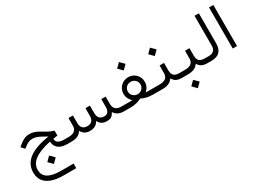

<svg xmlns="http://www.w3.org/2000/svg" viewBox="-47 -1436 3442 2574"><g transform="rotate(-30 1674.0 -149.0)"><path d="M289.6 75.7 354.5 10.7 419.4 75.7 354.5 140.6ZM665 0H640.6Q589.8 0 550.3 -14.9Q510.7 -29.8 486.3 -60.8Q461.9 -91.8 459.5 -136.2L459 -144.5L450.7 -143.1Q125.5 -74.2 125.5 101.1Q125.5 186.5 192.4 227.3Q259.3 268.1 391.6 268.1H585.4V339.4H385.7Q230.5 339.4 143.3 280.3Q56.2 221.2 56.2 102.5Q56.2 -146 453.6 -210.9L474.6 -214.4L456.1 -224.6L391.6 -260.3Q325.7 -296.4 270.5 -296.4Q238.3 -296.4 211.4 -285.2Q184.6 -273.9 153.8 -249.5L124.5 -226.1L77.6 -278.3L102.1 -298.8Q146.5 -336.4 185.3 -353.8Q224.1 -371.1 267.6 -371.1Q334 -371.1 403.8 -331.1L496.1 -277.8Q539.1 -252.9 585 -242.2V-165.5Q551.8 -161.1 523.4 -156.2L517.1 -155.3V-149.4Q517.1 -73.2 641.1 -73.2H665.5Q671.4 -73.2 674.8 -64.2Q678.2 -55.2 678.2 -40V-34.7Q678.2 -19 674.8 -9.5Q671.4 0 665 0Z M1535.6 0H1526.4Q1473.1 0 1438 -16.1Q1402.8 -32.2 1380.9 -64.5L1374.5 -74.7L1368.7 -64Q1356 -41 1342 -27.3Q1328.1 -13.7 1308.8 -6.8Q1289.6 0 1261.7 0Q1216.3 0 1186.8 -15.9Q1157.2 -31.7 1137.2 -65.4L1130.4 -76.2L1124.5 -64.9Q1087.9 0 996.6 0Q955.1 0 925 -15.9Q895 -31.7 873.5 -65.4L867.2 -74.7L861.3 -65.4Q839.4 -32.7 802.5 -16.4Q765.6 0 707 0H661.1Q648.4 0 648.4 -34.7V-40Q648.4 -50.3 649.9 -57.6Q651.4 -64.9 654.3 -69.1Q657.2 -73.2 661.1 -73.2H707.5Q766.6 -73.2 798.6 -99.1Q830.6 -125 830.6 -175.3V-294.9H899.4L899.9 -174.3Q900.4 -125 925.3 -99.1Q950.2 -73.2 998.5 -73.2Q1044.4 -73.2 1069.1 -99.4Q1093.8 -125.5 1093.8 -174.8L1094.2 -294.9H1162.6L1163.1 -175.8Q1163.6 -142.1 1174.6 -119.4Q1185.5 -96.7 1207 -85.2Q1228.5 -73.7 1260.3 -73.7Q1299.3 -73.7 1318.8 -99.9Q1338.4 -126 1338.4 -174.8V-294.9H1405.8L1406.2 -176.3Q1406.7 -125.5 1436.3 -99.4Q1465.8 -73.2 1522.5 -73.2H1535.6Q1548.3 -73.2 1548.3 -40V-34.7Q1548.3 0 1535.6 0Z M1727.1 -541.5 1792 -606.4 1856.9 -541.5 1792 -476.6ZM2034.2 0H1968.3Q1940.4 0 1911.9 -3.9Q1883.3 -7.8 1852.8 -16.6Q1822.3 -25.4 1797.9 -38.6L1794.4 -40.5L1791 -38.6Q1718.3 0 1620.1 0H1530.8Q1518.1 0 1518.1 -34.7V-40Q1518.1 -50.3 1519.5 -57.6Q1521 -64.9 1523.9 -69.1Q1526.9 -73.2 1530.8 -73.2H1675.3H1692.9L1680.7 -85.9Q1630.9 -135.7 1630.9 -203.1Q1630.9 -272.9 1678.7 -321Q1726.6 -369.1 1795.9 -369.1Q1865.2 -369.1 1912.8 -321.5Q1960.4 -273.9 1960.4 -203.6Q1960.4 -135.3 1911.1 -85.9L1898.9 -73.2H1916.5H2034.2Q2040 -73.2 2043.5 -64.2Q2046.9 -55.2 2046.9 -40V-34.7Q2046.9 -26.9 2045.9 -20.5Q2044.9 -14.2 2043.5 -9.5Q2042 -4.9 2039.6 -2.4Q2037.1 0 2034.2 0ZM1893.1 -202.6Q1893.1 -242.7 1865 -270.5Q1836.9 -298.3 1795.4 -298.3Q1753.4 -298.3 1725.3 -271.2Q1697.3 -244.1 1697.3 -202.6Q1697.3 -163.1 1726.3 -135Q1755.4 -106.9 1795.4 -106.9Q1835.4 -106.9 1864.3 -135Q1893.1 -163.1 1893.1 -202.6Z M2427.7 0H2418.5Q2397.5 0 2380.1 -2.4Q2362.8 -4.9 2348.9 -9.8Q2335 -14.6 2323.2 -22.5Q2311.5 -30.3 2302 -40.3Q2292.5 -50.3 2284.2 -63L2278.3 -71.8L2272 -63.5Q2247.1 -30.8 2209.7 -15.4Q2172.4 0 2113.3 0H2030.3Q2017.6 0 2017.6 -34.7V-40Q2017.6 -50.3 2019 -57.6Q2020.5 -64.9 2023.4 -69.1Q2026.4 -73.2 2030.3 -73.2H2115.7Q2240.7 -73.2 2240.7 -175.8V-294.4H2309.6V-175.8Q2309.6 -124.5 2335.2 -98.9Q2360.8 -73.2 2418 -73.2H2428.2Q2434.1 -73.2 2437.5 -64.2Q2440.9 -55.2 2440.9 -40V-34.7Q2440.9 -19 2437.5 -9.5Q2434.1 0 2427.7 0ZM2184.1 -501 2249 -565.9 2314 -501 2249 -436Z M2821.8 0H2812.5Q2791.5 0 2774.2 -2.4Q2756.8 -4.9 2742.9 -9.8Q2729 -14.6 2717.3 -22.5Q2705.6 -30.3 2696 -40.3Q2686.5 -50.3 2678.2 -63L2672.4 -71.8L2666 -63.5Q2641.1 -30.8 2603.8 -15.4Q2566.4 0 2507.3 0H2424.3Q2411.6 0 2411.6 -34.7V-40Q2411.6 -50.3 2413.1 -57.6Q2414.6 -64.9 2417.5 -69.1Q2420.4 -73.2 2424.3 -73.2H2509.8Q2634.8 -73.2 2634.8 -175.8V-294.4H2703.6V-175.8Q2703.6 -124.5 2729.2 -98.9Q2754.9 -73.2 2812 -73.2H2822.3Q2828.1 -73.2 2831.5 -64.2Q2835 -55.2 2835 -40V-34.7Q2835 -19 2831.5 -9.5Q2828.1 0 2821.8 0ZM2468.8 161.6 2533.7 96.7 2598.6 161.6 2533.7 226.6Z M2818.4 -73.2H2877.4Q2927.2 -73.2 2953.4 -98.9Q2979.5 -124.5 2979.5 -173.8V-636.7H3046.4V-174.3Q3046.4 0 2877 0H2818.4Q2805.7 0 2805.7 -34.7V-40Q2805.7 -50.3 2807.1 -57.6Q2808.6 -64.9 2811.5 -69.1Q2814.5 -73.2 2818.4 -73.2Z M3204.1 -636.7H3270.5V-0.5H3204.1Z"/></g></svg>

Font: Shabnam Light WOL
Style: Light-WOL
Weight: 300
Foundry: DejaVu fonts team - Redesigned by Saber Rastikerdar - Based on Vazir font
Version: Version 5.0.0